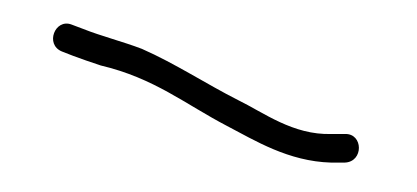

<svg xmlns="http://www.w3.org/2000/svg" viewBox="-30 -108 532 245"><g transform="rotate(10 236.0 14.0)"><path d="M42 -9 57 -6C68 -4 80 -2 94 0C164 4 209 30 266 48C304 60 351 79 405 71L422 68C446 63 439 27 416 32L399 35C351 45 309 23 274 13C231 0 187 -19 142 -30C116 -35 88 -37 64 -42L48 -45C26 -49 19 -14 42 -9Z"/></g></svg>

Font: Stray Cat
Style: Cn
Weight: 400
Version: Version 1.0